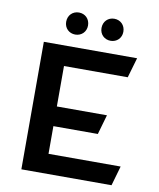

<svg xmlns="http://www.w3.org/2000/svg" viewBox="-95 -964 861 1038"><g transform="rotate(10 335.0 -444.5)"><path d="M254 -768C288 -768 314 -793 314 -828C314 -864 288 -889 254 -889C220 -889 194 -864 194 -828C194 -793 220 -768 254 -768ZM448 -768C482 -768 508 -793 508 -828C508 -864 482 -889 448 -889C414 -889 388 -864 388 -828C388 -793 414 -768 448 -768ZM620 -108 589 0H94V-700H606L574 -590H224V-368H499L468 -260H224V-108Z"/></g></svg>

Font: Talent
Style: Bold
Weight: 600
Designer: Mike Powis
Version: Version 1.001;hotconv 1.0.109;makeotfexe 2.5.65596